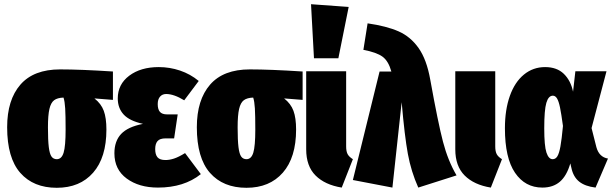

<svg xmlns="http://www.w3.org/2000/svg" viewBox="-20 -873 2917 913"><path d="M517 -398 429 -405Q461 -380 473.5 -346Q486 -312 486 -257Q486 -124 423 -52Q360 20 250 20Q139 20 76.5 -51Q14 -122 14 -268Q14 -398 77 -470.5Q140 -543 266 -543Q363 -543 517 -533ZM292 -257Q292 -324 290 -357.5Q288 -391 282 -409Q253 -408 237.5 -396.5Q222 -385 215 -355Q208 -325 208 -267Q208 -206 212 -173.5Q216 -141 225 -128.5Q234 -116 250 -116Q273 -116 282.5 -147Q292 -178 292 -257Z M925 -488 856 -396Q807 -426 770 -426Q752 -426 741 -413.5Q730 -401 730 -378Q730 -353 740.5 -341Q751 -329 775 -329H825L808 -215H768Q740 -215 729 -202Q718 -189 718 -164Q718 -138 729 -125Q740 -112 767 -112Q786 -112 807.5 -119Q829 -126 860 -145L935 -45Q855 19 731 19Q641 19 582.5 -24Q524 -67 524 -144Q524 -202 556 -236Q588 -270 660 -284Q596 -298 568 -328.5Q540 -359 540 -405Q540 -472 594.5 -513Q649 -554 735 -554Q787 -554 836 -537.5Q885 -521 925 -488Z M1419 -398 1331 -405Q1363 -380 1375.5 -346Q1388 -312 1388 -257Q1388 -124 1325 -52Q1262 20 1152 20Q1041 20 978.5 -51Q916 -122 916 -268Q916 -398 979 -470.5Q1042 -543 1168 -543Q1265 -543 1419 -533ZM1194 -257Q1194 -324 1192 -357.5Q1190 -391 1184 -409Q1155 -408 1139.5 -396.5Q1124 -385 1117 -355Q1110 -325 1110 -267Q1110 -206 1114 -173.5Q1118 -141 1127 -128.5Q1136 -116 1152 -116Q1175 -116 1184.5 -147Q1194 -178 1194 -257Z M1626 -177Q1626 -153 1633 -140Q1640 -127 1658 -116L1605 19Q1525 6 1480.5 -38.5Q1436 -83 1436 -163V-534H1626ZM1459 -853 1638 -840 1589 -596H1473Z M2026 -494Q2063 -289 2086.5 -199Q2110 -109 2151 -39L1969 19Q1935 -57 1919.5 -141Q1904 -225 1890 -387L1846 19L1658 -17L1785 -533H1841Q1827 -583 1799 -603.5Q1771 -624 1708 -636L1728 -762Q1818 -749 1875 -724Q1932 -699 1970.5 -644.5Q2009 -590 2026 -494Z M2335 -177Q2335 -153 2342 -140Q2349 -127 2367 -116L2314 19Q2234 6 2189.5 -38.5Q2145 -83 2145 -163V-534H2335Z M2705 -437 2716 -534H2864L2793 -264L2816 -173Q2829 -126 2871 -119L2812 19Q2762 13 2734 -9.5Q2706 -32 2697 -75L2692 -96Q2675 -37 2642.5 -9Q2610 19 2559 19Q2477 19 2429 -51.5Q2381 -122 2381 -263Q2381 -351 2404.5 -417Q2428 -483 2471.5 -518.5Q2515 -554 2572 -554Q2628 -554 2661 -522Q2694 -490 2705 -437ZM2568 -263Q2568 -179 2578.5 -147.5Q2589 -116 2608 -116Q2622 -116 2630.5 -130Q2639 -144 2645 -177Q2651 -210 2657 -274Q2649 -333 2643 -362Q2637 -391 2629 -404.5Q2621 -418 2609 -418Q2588 -418 2578 -384Q2568 -350 2568 -263Z"/></svg>

Font: Fira Sans Extra Condensed Black
Style: Regular
Weight: 900
Width: 1
Designer: Carrois Corporate & Edenspiekermann AG
Foundry: Carrois Corporate GbR & Edenspiekermann AG
Version: Version 4.203